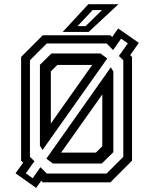

<svg xmlns="http://www.w3.org/2000/svg" viewBox="-20 -868 735 914"><path d="M152 26.5 54 -43 90.5 -94 80.5 -103V-597L183.5 -700H505.5L514 -692L542.5 -732.5L641 -664L600 -605.5L608.5 -597V-103L505.5 0H183.5L176.5 -7.5ZM271 -141.5H436.5L467 -172V-418.5ZM232 -89.5 200.5 -112.5 507.5 -547.5 519.5 -528V-143.5L464.5 -89.5ZM135.5 -19.5 172.5 -72 202.5 -42H487.5L567 -121.5V-581L546 -601.5L588.5 -661.5L556.5 -684L518.5 -629.5L487.5 -661H202.5L122.5 -581V-121.5L144 -100.5L103 -43ZM182.5 -154 170 -174.5V-559.5L225 -613.5H458.5L490.5 -589.5ZM222 -280 419 -559H253L222 -528ZM278.5 -716 400.5 -848H544L402 -716ZM349 -743.5H387.5L465.5 -820H421Z"/></svg>

Font: Tourney Thin Medium
Style: Regular
Weight: 500
Version: Version 1.015